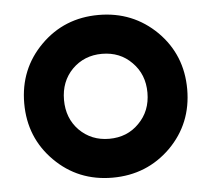

<svg xmlns="http://www.w3.org/2000/svg" viewBox="-44 -561 681 620"><g transform="rotate(-5 297.0 -250.5)"><path d="M296.9 13.7Q185.5 13.7 109.4 -62.5Q33.2 -138.7 33.2 -250Q33.2 -361.3 109.4 -437.5Q185.5 -513.7 296.9 -513.7Q408.2 -513.7 485.4 -437.5Q561.5 -361.3 561.5 -250Q561.5 -138.7 485.4 -62.5Q408.2 13.7 296.9 13.7ZM296.9 -112.3Q355.5 -112.3 393.6 -151.4Q432.6 -190.4 432.6 -250Q432.6 -309.6 393.6 -348.6Q355.5 -387.7 296.9 -387.7Q239.3 -387.7 200.2 -348.6Q162.1 -309.6 162.1 -250Q162.1 -190.4 200.2 -151.4Q239.3 -112.3 296.9 -112.3Z"/></g></svg>

Font: LeFont
Style: Regular
Weight: 700
Designer: Leryon MEDIA
Version: Version 1.0